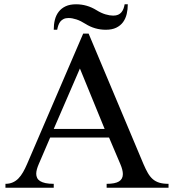

<svg xmlns="http://www.w3.org/2000/svg" viewBox="-20 -875 815 895"><path d="M230.5 -736.3Q230.5 -761.2 235.8 -782.7Q241.2 -804.2 253.7 -820.3Q266.1 -836.4 285.9 -845.7Q305.7 -855 334.5 -855Q385.7 -855 429.7 -827.6Q451.7 -814 471.7 -808.1Q491.7 -802.2 507.8 -802.2Q521.5 -802.2 530.8 -806.4Q540 -810.5 546.1 -817.9Q552.2 -825.2 555.7 -834.7Q559.1 -844.2 561 -855H575.7Q575.7 -831.1 570.6 -809.6Q565.4 -788.1 553.5 -771.7Q541.5 -755.4 521.7 -745.8Q502 -736.3 473.1 -736.3Q421.9 -736.3 378.4 -763.7Q356.4 -777.8 336.4 -784.4Q316.4 -791 299.8 -791Q286.1 -791 276.9 -786.6Q267.6 -782.2 261.5 -774.7Q255.4 -767.1 252 -757.1Q248.5 -747.1 246.6 -736.3ZM230.5 -273.9H467.8L352.5 -555.7ZM393.1 -718.3 648.9 -109.9Q659.2 -85.9 669.2 -68.6Q679.2 -51.3 692.1 -40Q705.1 -28.8 722.7 -23.4Q740.2 -18.1 765.6 -18.1V0H477.1V-18.1Q516.6 -18.1 534.7 -29.3Q552.7 -40.5 552.7 -63.5Q552.7 -82.5 541 -109.9L488.3 -233.9H213.9L160.6 -109.9Q155.3 -97.7 152.1 -86.2Q148.9 -74.7 148.9 -64.9Q148.9 -54.7 153.1 -45.9Q157.2 -37.1 166.7 -31Q176.3 -24.9 191.9 -21.5Q207.5 -18.1 230.5 -18.1V0H5.4V-18.1Q24.4 -18.1 39.3 -24.7Q54.2 -31.2 65.9 -43.2Q77.6 -55.2 87.4 -72.3Q97.2 -89.4 106 -109.9L367.7 -718.3Z"/></svg>

Font: Khmer Busra Bunong
Style: Regular
Weight: 400
Designer: D. Kanjahn
Version: Version 7.100; 2014